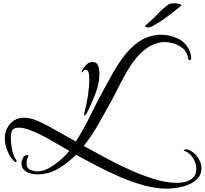

<svg xmlns="http://www.w3.org/2000/svg" viewBox="-20 -964 1232 1155"><path d="M986 171Q919 171 847 151.5Q775 132 702.5 100.5Q630 69 562 33.5Q494 -2 437 -33Q389 16 331 50.5Q273 85 202 85Q182 85 160 78.5Q138 72 123.5 57Q109 42 109 18Q109 4 118 -13.5Q127 -31 144 -31Q151 -31 151 -26Q151 -24 150 -22.5Q149 -21 148 -19Q142 -7 141 1.5Q140 10 140 23Q140 48 162.5 57.5Q185 67 206 67Q239 67 275.5 46.5Q312 26 344.5 -2.5Q377 -31 397 -56Q370 -71 330.5 -94.5Q291 -118 247.5 -141.5Q204 -165 163.5 -180.5Q123 -196 94 -196Q61 -196 53 -178.5Q45 -161 45 -133Q45 -105 52 -67Q59 -29 75 -5Q77 -3 78.5 0Q80 3 80 6Q80 11 75 11Q71 11 67.5 8Q64 5 62 3Q38 -22 23.5 -59Q9 -96 9 -130Q9 -164 23 -192.5Q37 -221 63 -238.5Q89 -256 124 -256Q160 -256 197.5 -240.5Q235 -225 266 -208Q309 -185 351 -160.5Q393 -136 436 -113Q482 -184 519.5 -261Q557 -338 597 -412Q624 -462 655.5 -518.5Q687 -575 725.5 -626Q764 -677 813.5 -712Q863 -747 927 -754Q932 -755 938 -755Q944 -755 950 -755Q1001 -755 1049 -732.5Q1097 -710 1119 -661Q1124 -651 1127 -638Q1130 -625 1130 -614Q1130 -602 1121 -602Q1114 -602 1112 -610Q1111 -618 1109.5 -625.5Q1108 -633 1104 -641Q1093 -665 1070.5 -680.5Q1048 -696 1021.5 -703.5Q995 -711 970 -711Q955 -711 940 -708Q883 -695 839.5 -656Q796 -617 762.5 -564.5Q729 -512 701.5 -456.5Q674 -401 649 -355Q611 -286 572 -217Q533 -148 484 -86Q538 -56 608.5 -18Q679 20 755.5 55Q832 90 906.5 113Q981 136 1045 136Q1072 136 1099 128.5Q1126 121 1143.5 103Q1161 85 1161 52Q1161 19 1141 -13.5Q1121 -46 1089 -57Q1086 -57 1086 -59Q1086 -62 1091 -64Q1096 -66 1098 -66Q1103 -66 1109.5 -64Q1116 -62 1120 -60Q1150 -47 1171 -15.5Q1192 16 1192 48Q1192 84 1170.5 108Q1149 132 1116.5 145.5Q1084 159 1048.5 165Q1013 171 986 171ZM488 -269Q487 -269 486.5 -271Q486 -273 486 -274Q486 -280 487.5 -285.5Q489 -291 490 -296Q502 -342 509.5 -391.5Q517 -441 517 -488Q517 -497 516 -510.5Q515 -524 510.5 -534Q506 -544 495 -544Q484 -544 481 -536.5Q478 -529 473 -529Q471 -529 471 -532Q471 -534 473 -538Q482 -557 498.5 -574Q515 -591 537 -591Q556 -591 564.5 -579Q573 -567 575.5 -550.5Q578 -534 578 -520Q578 -462 555 -403Q532 -344 507 -292Q505 -288 499 -278.5Q493 -269 488 -269ZM871 -799Q866 -799 859.5 -801Q853 -803 853 -809L895 -846Q913 -863 929 -880.5Q945 -898 964 -914Q973 -922 981 -928Q989 -934 997 -939Q1002 -942 1009.5 -943Q1017 -944 1026 -944Q1039 -944 1051.5 -942Q1064 -940 1068 -936Q1071 -935 1071 -931Q1047 -910 1021 -890.5Q995 -871 969 -851Q955 -841 934.5 -828.5Q914 -816 894 -805Q884 -799 871 -799Z"/></svg>

Font: My Soul
Style: Regular
Weight: 400
Designer: Robert E. Leuschke
Foundry: Robert E. Leuschke
Version: Version 1.010; ttfautohint (v1.8.4.7-5d5b)